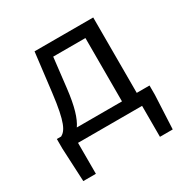

<svg xmlns="http://www.w3.org/2000/svg" viewBox="-152 -619 903 924"><g transform="rotate(-30 300.0 -157.0)"><path d="M206 -255 225 -419H404V-67H153C177 -102 195 -159 206 -255ZM51 172H121V0H477V172H548L557 -15V-67H486V-486H160L134 -271C115 -114 93 -82 66 -67H42V-15Z"/></g></svg>

Font: Hasklig
Style: Regular
Weight: 400
Monospace: yes
Designer: Paul D. Hunt, Teo Tuominen
Foundry: Adobe Systems Incorporated
Version: Version 2.030;PS 1.0;hotconv 16.6.51;makeotf.lib2.5.65220